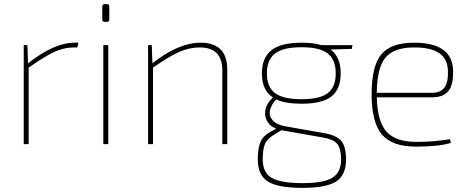

<svg xmlns="http://www.w3.org/2000/svg" viewBox="-20 -699 2280 931"><path d="M360 -492 355 -469H338Q289 -469 240.5 -446Q192 -423 119 -371V0H95V-480H113L116 -392Q243 -492 341 -492Z M488 -679H498Q510 -679 510 -667V-605Q510 -593 498 -593H488Q476 -593 476 -605V-667Q476 -679 488 -679ZM505 0H481V-480H505Z M716 -480 719 -392Q845 -492 953 -492Q1082 -492 1082 -361V0H1058V-358Q1058 -469 948 -469Q897 -469 846.5 -446Q796 -423 722 -371V0H698V-480Z M1686 -462 1583 -459Q1632 -423 1632 -343Q1632 -267 1587.5 -231.5Q1543 -196 1442 -196Q1364 -196 1319 -217Q1296 -192 1289.5 -165.5Q1283 -139 1301 -117Q1319 -95 1361 -87L1554 -53Q1615 -42 1636.5 -13.5Q1658 15 1658 74Q1658 150 1610 181Q1562 212 1447 212Q1327 212 1278.5 181Q1230 150 1230 74Q1230 20 1243 -10.5Q1256 -41 1295 -62L1319 -75Q1285 -89 1272.5 -117Q1260 -145 1269 -174.5Q1278 -204 1304 -226Q1250 -260 1250 -343Q1250 -418 1295.5 -455Q1341 -492 1442 -492Q1500 -492 1539 -480H1689ZM1570 -248Q1608 -278 1608 -343Q1608 -408 1570 -439Q1532 -470 1442 -470Q1352 -470 1313 -439Q1274 -408 1274 -343Q1274 -278 1313 -248Q1352 -218 1442 -218Q1532 -218 1570 -248ZM1345 -68 1311 -47Q1276 -27 1265 -1.5Q1254 24 1254 74Q1254 138 1297.5 163.5Q1341 189 1447 189Q1549 189 1591.5 163Q1634 137 1634 74Q1634 24 1616.5 0.5Q1599 -23 1547 -32L1348 -67Z M2074 -227H1807Q1810 -108 1855 -59.5Q1900 -11 1999 -11Q2082 -11 2162 -24L2166 -6Q2108 12 1996 12Q1882 12 1832 -46.5Q1782 -105 1782 -242Q1782 -379 1829 -435.5Q1876 -492 1988 -492Q2174 -492 2177 -356Q2179 -290 2155 -258.5Q2131 -227 2074 -227ZM1807 -249H2074Q2117 -249 2135.5 -275Q2154 -301 2152 -354Q2151 -413 2110.5 -441Q2070 -469 1989 -469Q1890 -469 1849 -419.5Q1808 -370 1807 -249Z"/></svg>

Font: Exo 2.0 Thin
Style: Regular
Weight: 250
Designer: Natanael Gama
Version: Version 1.001;PS 001.001;hotconv 1.0.70;makeotf.lib2.5.58329